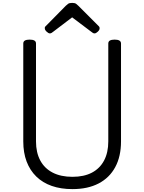

<svg xmlns="http://www.w3.org/2000/svg" viewBox="-20 -1289 998 1328"><path d="M481 19Q401 19 338 -3Q275 -25 231 -68Q187 -111 164 -172Q141 -233 141 -311V-988Q141 -1002 152 -1008.5Q163 -1015 185 -1015Q207 -1015 218 -1008.5Q229 -1002 229 -988V-311Q229 -234 258.5 -179Q288 -124 344.5 -95Q401 -66 481 -66Q561 -66 616 -95Q671 -124 700 -179Q729 -234 729 -311V-988Q729 -1002 740 -1008.5Q751 -1015 773 -1015Q817 -1015 817 -988V-311Q817 -207 777 -133Q737 -59 662 -20Q587 19 481 19ZM325 -1058Q315 -1058 302.5 -1070Q290 -1082 290 -1092Q290 -1095 290 -1099Q290 -1103 296 -1108L435 -1249Q442 -1256 451 -1262.5Q460 -1269 479 -1269Q498 -1269 506.5 -1262.5Q515 -1256 522 -1249L663 -1108Q668 -1103 668.5 -1099Q669 -1095 669 -1092Q669 -1082 656.5 -1070Q644 -1058 634 -1058Q627 -1058 622 -1061.5Q617 -1065 609 -1071L479 -1169L350 -1071Q343 -1065 337 -1061.5Q331 -1058 325 -1058Z"/></svg>

Font: Playwrite PE
Style: Regular
Weight: 400
Designer: Veronika Burian, José Scaglione
Foundry: TypeTogether
Version: Version 1.002